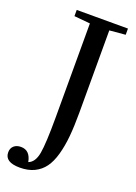

<svg xmlns="http://www.w3.org/2000/svg" viewBox="-203 -730 752 1064"><g transform="rotate(20 173.0 -198.5)"><path d="M58.1 266.1Q-30.8 266.1 -30.8 208Q-30.8 183.6 -15.1 169.7Q0.5 155.8 26.4 155.8Q80.1 155.8 92.3 221.2Q129.4 207.5 139.9 148.7Q150.4 89.8 150.4 -64.5V-617.7L56.2 -626.5V-663.1H358.4V-626.5L264.6 -618.2V-133.3Q264.6 -53.2 259 6.8Q253.4 66.9 239.3 117.4Q225.1 168 201.9 199.7Q178.7 231.4 142.8 248.8Q106.9 266.1 58.1 266.1Z"/></g></svg>

Font: Elstob 8pt Medium
Style: Regular
Weight: 500
Designer: Peter S. Baker
Version: Version 1.015